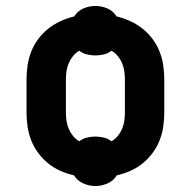

<svg xmlns="http://www.w3.org/2000/svg" viewBox="-20 -587 640 644"><path d="M300 37Q279 37 259 28Q239 19 228 1Q205 -4 182.5 -14Q160 -24 141.5 -39Q123 -54 108.5 -73.5Q94 -93 85 -115.5Q76 -138 72.5 -162Q69 -186 69 -210V-320Q69 -344 72.5 -368Q76 -392 85 -414.5Q94 -437 108.5 -456.5Q123 -476 142 -491Q161 -506 183 -516Q205 -526 229 -532Q240 -550 259.5 -558.5Q279 -567 300 -567Q321 -567 340.5 -558.5Q360 -550 371 -532Q395 -526 417 -516Q439 -506 458 -491Q477 -476 491.5 -456.5Q506 -437 515 -414.5Q524 -392 527.5 -368Q531 -344 531 -320V-210Q531 -186 527.5 -162Q524 -138 515 -115.5Q506 -93 491.5 -73.5Q477 -54 458.5 -39Q440 -24 417.5 -14Q395 -4 372 1Q361 19 341 28Q321 37 300 37ZM246 -113Q257 -122 271.5 -125.5Q286 -129 300 -129Q314 -129 328.5 -125.5Q343 -122 354 -113Q366 -120 375 -131Q384 -142 389.5 -155Q395 -168 397 -182Q399 -196 399 -210V-320Q399 -334 397 -348Q395 -362 389.5 -375Q384 -388 375 -399Q366 -410 354 -417Q343 -408 328.5 -404.5Q314 -401 300 -401Q286 -401 271.5 -404.5Q257 -408 246 -417Q234 -410 225 -399Q216 -388 210.5 -375Q205 -362 203 -348Q201 -334 201 -320V-210Q201 -196 203 -182Q205 -168 210.5 -155Q216 -142 225 -131Q234 -120 246 -113Z"/></svg>

Font: Iosevka Curly Heavy Extended
Style: Regular
Weight: 900
Width: 7
Monospace: yes
Designer: Belleve Invis
Foundry: Belleve Invis
Version: Version 11.1.0; ttfautohint (v1.8.3)